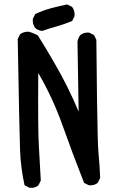

<svg xmlns="http://www.w3.org/2000/svg" viewBox="-20 -853 540 894"><path d="M116.7 21 97.2 11.2 94.7 9.8 93.8 7.3Q85 -33.2 79.8 -74.5Q74.7 -115.7 73.2 -157.7Q70.3 -241.2 62.5 -669.9V-671.4L63 -672.4L72.8 -691.9L73.7 -693.4L74.7 -694.3Q91.8 -707 115.7 -705.1H116.2L116.7 -704.6Q123.5 -702.6 130.1 -700.2Q136.7 -697.8 142.8 -694.8Q148.9 -691.9 155.3 -688.5L156.7 -688L157.2 -686.5Q212.9 -597.7 264.2 -504.9Q278.8 -478 292.7 -450Q306.6 -421.9 320.1 -392.6Q333.5 -363.3 346.2 -333L340.8 -658.2V-658.7Q343.3 -676.3 354 -689.5L354.5 -689.9Q370.1 -703.1 394 -701.2H395L396 -700.7L415.5 -690.9L417.5 -689.9L418.5 -688L428.2 -668.5L428.7 -667.5V-666Q430.2 -510.7 431.6 -399.9Q433.1 -289.1 434.8 -224.6Q436.5 -160.2 438.5 -141.6Q444.3 -84.5 446.3 -25.4V-23.9L445.8 -22.9L436 -3.4L435.5 -2L434.6 -1.5Q418.9 11.7 395 9.8H394L393.1 9.3L373.5 -0.5L371.6 -1.5L370.6 -3.9Q317.9 -137.7 270 -272.5Q225.6 -397 158.2 -513.2Q156.2 -244.1 161.1 -169.9Q166 -92.3 169.9 -14.2V-12.2L169.4 -11.2L159.7 8.3L159.2 9.8L158.2 10.3Q150.4 17.1 140.4 19.8Q130.4 22.5 118.7 21.5H117.7ZM175.3 -709Q157.7 -711.4 144.5 -722.2L144 -722.7L143.6 -723.1Q130.9 -740.2 132.8 -764.2V-765.1L133.3 -766.1L143.1 -785.6L144 -787.6L146 -788.6Q179.7 -804.2 216.8 -814.5Q253.4 -824.2 291 -832L293 -832.5L294.4 -831.5L314 -821.8L315.4 -820.8L316.4 -819.8Q329.1 -802.7 327.1 -778.8V-777.8L326.7 -776.9L316.9 -757.3L315.9 -755.4L314 -754.4Q280.3 -740.7 245.6 -730.5Q211.9 -721.2 177.7 -709.5L176.3 -709Z"/></svg>

Font: NaikaiFont
Style: SemiBold
Weight: 600
Version: Version 1.89